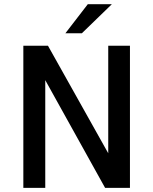

<svg xmlns="http://www.w3.org/2000/svg" viewBox="-20 -912 745 932"><path d="M93.3 0V-689.9H212.9L505.4 -168V-689.9H610.8V0H490.2L199.7 -522.9V0ZM297.4 -750.5 406.2 -891.6H522.9L377.4 -750.5Z"/></svg>

Font: Acari Sans SemiBold
Style: Regular
Weight: 600
Designer: Alfredo Marco Pradil and Stefan Peev
Foundry: Hanken Design Co.
Version: Version 1.045;January 11, 2019;FontCreator 11.5.0.2425 64-bi